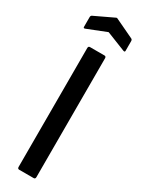

<svg xmlns="http://www.w3.org/2000/svg" viewBox="-224 -861 664 888"><g transform="rotate(30 108.0 -417.0)"><path d="M68 0Q59 0 59 -10V-645Q59 -655 68 -655H145Q154 -655 154 -645V-10Q154 0 145 0ZM7 -718Q-3 -714 -3 -722V-774Q-3 -782 3 -785L102 -832Q108 -836 114 -832L213 -785Q219 -782 219 -774V-722Q219 -714 209 -718L108 -758Z"/></g></svg>

Font: Sofia Sans Condensed SemiBold
Style: Regular
Weight: 600
Designer: Botio Nikoltchev, Ani Petrova
Foundry: lettersoup
Version: Version 4.101